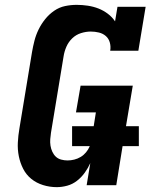

<svg xmlns="http://www.w3.org/2000/svg" viewBox="-20 -763 640 791"><path d="M214 8Q185 8 157.5 -0.5Q130 -9 109 -26Q88 -43 75.5 -67.5Q63 -92 57.5 -119.5Q52 -147 53.5 -176Q55 -205 60 -234L112 -549Q116 -572 122 -595.5Q128 -619 139 -641.5Q150 -664 166 -684Q182 -704 203 -718.5Q224 -733 248 -738Q272 -743 296 -743Q319 -743 342 -739.5Q365 -736 385.5 -728Q406 -720 424 -706.5Q442 -693 454 -675L464 -735H580L550 -554H434Q437 -571 432.5 -587.5Q428 -604 416 -614.5Q404 -625 387.5 -629Q371 -633 354 -633Q334 -633 313.5 -626.5Q293 -620 277.5 -605Q262 -590 253.5 -570.5Q245 -551 242 -531L190 -216Q188 -203 187 -189.5Q186 -176 188 -163Q190 -150 195.5 -138Q201 -126 210 -117.5Q219 -109 232 -105.5Q245 -102 258 -102Q272 -102 286 -105.5Q300 -109 312.5 -116.5Q325 -124 334.5 -135.5Q344 -147 350 -161H277V-243H366L375 -300H293L312 -410H527L499 -243H552V-161H485L459 0H337L352 -91Q343 -71 329.5 -52Q316 -33 297.5 -18.5Q279 -4 257 2Q235 8 214 8Z"/></svg>

Font: Iosevka Slab XBdEx
Style: Italic
Weight: 800
Width: 7
Italic angle: -9°
Monospace: yes
Designer: Belleve Invis
Foundry: Belleve Invis
Version: Version 11.1.1; ttfautohint (v1.8.3)